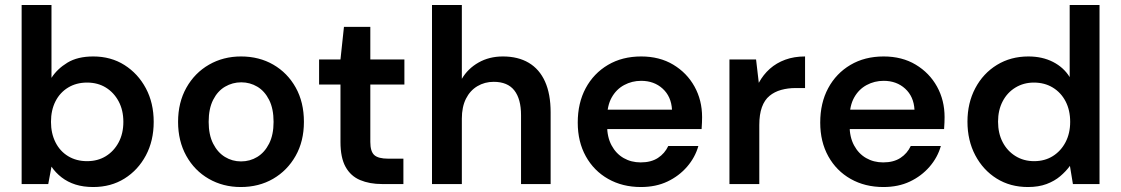

<svg xmlns="http://www.w3.org/2000/svg" viewBox="-20 -740 4508 772"><path d="M355 12Q315 12 283.5 2Q252 -8 227.5 -27Q203 -46 187 -70L174 0H67V-720H187V-427Q210 -463 251 -488Q292 -513 355 -513Q426 -513 480.5 -478.5Q535 -444 566.5 -385Q598 -326 598 -250Q598 -174 566.5 -115Q535 -56 480.5 -22Q426 12 355 12ZM330 -92Q373 -92 405.5 -112Q438 -132 457 -167.5Q476 -203 476 -250Q476 -297 457 -332.5Q438 -368 405.5 -388Q373 -408 330 -408Q287 -408 254 -388Q221 -368 203 -332.5Q185 -297 185 -250Q185 -204 203 -168Q221 -132 254 -112Q287 -92 330 -92Z M948 12Q877 12 819.5 -21Q762 -54 729 -113.5Q696 -173 696 -250Q696 -328 729.5 -387.5Q763 -447 820.5 -480Q878 -513 949 -513Q1022 -513 1079 -480Q1136 -447 1169 -388Q1202 -329 1202 -250Q1202 -172 1168.5 -113Q1135 -54 1078 -21Q1021 12 948 12ZM949 -91Q985 -91 1014.5 -109Q1044 -127 1062 -162.5Q1080 -198 1080 -250Q1080 -303 1062 -338.5Q1044 -374 1014.5 -391.5Q985 -409 950 -409Q915 -409 885 -391.5Q855 -374 837 -338.5Q819 -303 819 -250Q819 -198 837 -162.5Q855 -127 884.5 -109Q914 -91 949 -91Z M1516 0Q1466 0 1428 -16Q1390 -32 1369.5 -69Q1349 -106 1349 -169V-400H1263V-501H1349L1363 -632H1469V-501H1606V-400H1469V-169Q1469 -131 1485 -116.5Q1501 -102 1541 -102H1602V0Z M1717 0V-720H1837V-423Q1861 -464 1904 -488.5Q1947 -513 2002 -513Q2063 -513 2106 -487.5Q2149 -462 2171.5 -412Q2194 -362 2194 -288V0H2075V-277Q2075 -342 2048 -376.5Q2021 -411 1965 -411Q1929 -411 1899.5 -393.5Q1870 -376 1853.5 -343Q1837 -310 1837 -263V0Z M2557 12Q2483 12 2425.5 -20.5Q2368 -53 2335.5 -111.5Q2303 -170 2303 -247Q2303 -326 2335 -385.5Q2367 -445 2424.5 -479Q2482 -513 2558 -513Q2632 -513 2687 -480Q2742 -447 2772.5 -392Q2803 -337 2803 -269Q2803 -259 2802.5 -247Q2802 -235 2801 -221H2390V-299H2682Q2679 -352 2644.5 -383.5Q2610 -415 2558 -415Q2521 -415 2489.5 -398Q2458 -381 2439.5 -348Q2421 -315 2421 -265V-236Q2421 -189 2439 -155.5Q2457 -122 2487.5 -104.5Q2518 -87 2556 -87Q2598 -87 2625.5 -105Q2653 -123 2667 -153H2788Q2775 -107 2742.5 -69.5Q2710 -32 2663.5 -10Q2617 12 2557 12Z M2913 0V-501H3020L3031 -407Q3049 -440 3075.5 -463.5Q3102 -487 3137.5 -500Q3173 -513 3217 -513V-386H3179Q3148 -386 3121 -378.5Q3094 -371 3074 -354.5Q3054 -338 3043.5 -309Q3033 -280 3033 -237V0Z M3532 12Q3458 12 3400.5 -20.5Q3343 -53 3310.5 -111.5Q3278 -170 3278 -247Q3278 -326 3310 -385.5Q3342 -445 3399.5 -479Q3457 -513 3533 -513Q3607 -513 3662 -480Q3717 -447 3747.5 -392Q3778 -337 3778 -269Q3778 -259 3777.5 -247Q3777 -235 3776 -221H3365V-299H3657Q3654 -352 3619.5 -383.5Q3585 -415 3533 -415Q3496 -415 3464.5 -398Q3433 -381 3414.5 -348Q3396 -315 3396 -265V-236Q3396 -189 3414 -155.5Q3432 -122 3462.5 -104.5Q3493 -87 3531 -87Q3573 -87 3600.5 -105Q3628 -123 3642 -153H3763Q3750 -107 3717.5 -69.5Q3685 -32 3638.5 -10Q3592 12 3532 12Z M4113 12Q4042 12 3987.5 -22Q3933 -56 3901.5 -115.5Q3870 -175 3870 -251Q3870 -326 3901.5 -385.5Q3933 -445 3988.5 -479Q4044 -513 4115 -513Q4171 -513 4214 -491Q4257 -469 4281 -430V-720H4401V0H4294L4282 -73Q4266 -51 4243 -31.5Q4220 -12 4188 0Q4156 12 4113 12ZM4138 -92Q4181 -92 4213.5 -112.5Q4246 -133 4264.5 -168.5Q4283 -204 4283 -250Q4283 -297 4264.5 -332.5Q4246 -368 4213 -388Q4180 -408 4137 -408Q4096 -408 4063 -388Q4030 -368 4011.5 -332.5Q3993 -297 3993 -251Q3993 -204 4011.5 -168.5Q4030 -133 4063 -112.5Q4096 -92 4138 -92Z"/></svg>

Font: DM Sans 18pt SemiBold
Style: Regular
Weight: 600
Designer: Colophon Foundry, Jonny Pinhorn
Foundry: Colophon Foundry
Version: Version 4.004;gftools[0.9.30]